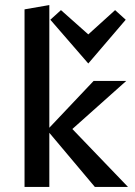

<svg xmlns="http://www.w3.org/2000/svg" viewBox="-20 -739 532 759"><path d="M486 0H355L175 -214V0H77V-702L175 -719V-234L350 -419H479L266 -229ZM477 -661 329 -488 179 -661 221 -699 329 -603 435 -699Z"/></svg>

Font: EauTest Semibold
Style: Regular
Weight: 600
Designer: Christian Thalmann (Catharsis Fonts)
Version: Version 0.001;PS 000.001;hotconv 1.0.88;makeotf.lib2.5.64775